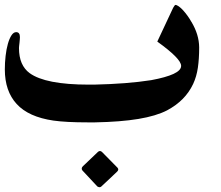

<svg xmlns="http://www.w3.org/2000/svg" viewBox="-20 -576 917 795"><path d="M466.8 118.7Q469.7 122.6 469.7 125.5Q469.7 129.9 465.3 134.3Q449.2 149.4 431.9 166Q414.6 182.6 398.9 196.8Q395.5 199.2 392.6 199.2Q388.7 199.2 383.3 196.3L321.3 129.9Q318.4 126.5 318.4 122.1Q318.4 117.2 322.8 112.8L385.3 53.2Q389.2 49.3 394 49.3Q398.4 49.3 402.8 53.7ZM804.7 -379.9Q804.7 -332.5 799.3 -295.7Q793.9 -258.8 779.8 -228.5Q763.2 -193.4 736.6 -166.5Q710 -139.6 671.9 -119.1Q626.5 -95.7 553 -83.5Q479.5 -71.3 373.5 -69.3H342.8Q253.4 -69.3 201.2 -76.7Q98.1 -91.8 49.1 -145.3Q0 -198.7 0 -288.6Q0 -316.9 3.2 -344.5Q6.3 -372.1 12.5 -394Q18.6 -416 27.3 -429.4Q36.1 -442.9 46.9 -442.9Q62.5 -442.9 62.5 -422.4Q62.5 -419.4 62 -413.1Q61.5 -406.7 60.8 -399.7Q60.1 -392.6 59.3 -386.5Q58.6 -380.4 58.6 -377.4Q58.6 -340.8 69.8 -314.9Q81.1 -289.1 102.5 -273.4Q168 -225.6 347.2 -225.6H369.6Q437 -227.1 496.6 -231.7Q556.2 -236.3 606 -244.1Q667 -255.4 698.5 -270Q730 -284.7 730 -303.2Q730 -318.4 705.1 -343.5Q680.2 -368.7 631.3 -403.8L696.8 -543.5Q703.6 -555.2 705.6 -555.7Q711.9 -555.7 720.7 -549.3Q729.5 -543 738.5 -533Q747.6 -522.9 756.6 -510.5Q765.6 -498 772.5 -485.4V-485.8Q804.2 -433.1 804.7 -379.9Z"/></svg>

Font: XB Zar
Style: Bold
Weight: 700
Designer: Behnam
Foundry: Irmug
Version: Version 8.005 2009